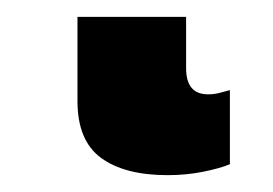

<svg xmlns="http://www.w3.org/2000/svg" viewBox="-20 32 324 228"><path d="M179 240Q128 240 100 219.5Q72 199 72 152V52H201V113Q201 144 227 144Q234 144 240 142.5Q246 141 253 139V227Q241 232 221 236Q201 240 179 240Z"/></svg>

Font: Noto Sans ExtraBold
Style: Regular
Weight: 800
Designer: Monotype Design Team
Foundry: Monotype Imaging Inc.
Version: Version 2.007